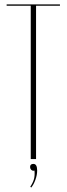

<svg xmlns="http://www.w3.org/2000/svg" viewBox="-20 -719 301 868"><path d="M251 -693H143V0H119V-693H10V-699H251ZM136 52Q134 53 131 53Q125 53 120.5 48Q116 43 116 36Q116 22 131 22Q148 22 148 52Q148 72 140 94Q132 116 121 129L117 125Q129 107 133.5 91Q138 75 136 52Z"/></svg>

Font: Moniqa Thin Display
Style: Regular
Weight: 100
Designer: Rajesh Rajput
Foundry: Rajesh Rajput
Version: Version 1.000